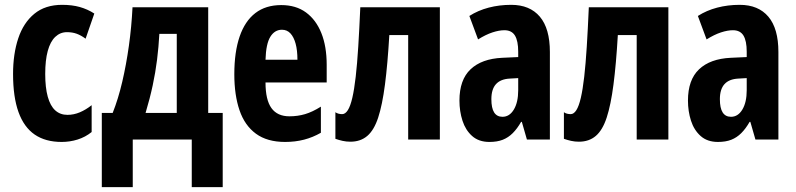

<svg xmlns="http://www.w3.org/2000/svg" viewBox="-20 -577 3291 794"><path d="M235 10Q168 10 123.5 -20.5Q79 -51 56.5 -113.5Q34 -176 34 -271Q34 -354 55.5 -418.5Q77 -483 122 -520Q167 -557 237 -557Q278 -557 310 -548Q342 -539 370 -521L334 -417Q315 -431 297 -437.5Q279 -444 257 -444Q229 -444 208.5 -424.5Q188 -405 177.5 -366.5Q167 -328 167 -271Q167 -215 177.5 -177Q188 -139 208.5 -120.5Q229 -102 259 -102Q285 -102 310 -112.5Q335 -123 359 -142V-31Q333 -10 301 0Q269 10 235 10Z M841 -547V-110H901V197H773V0H529V197H401V-110H446Q469 -168 485.5 -238.5Q502 -309 513 -387.5Q524 -466 528 -547ZM639 -437Q636 -382 629.5 -330Q623 -278 611.5 -224Q600 -170 582 -110H711V-437Z M1143 -556Q1204 -556 1245.5 -525.5Q1287 -495 1309 -440Q1331 -385 1331 -309V-236H1078Q1078 -164 1102.5 -130Q1127 -96 1177 -96Q1211 -96 1241.5 -105Q1272 -114 1307 -136V-28Q1274 -9 1237.5 0.5Q1201 10 1159 10Q1085 10 1038.5 -24Q992 -58 970.5 -121Q949 -184 949 -270Q949 -362 971 -426Q993 -490 1036 -523Q1079 -556 1143 -556ZM1146 -454Q1116 -454 1098 -425Q1080 -396 1078 -330H1210Q1210 -369 1202.5 -396.5Q1195 -424 1181 -439Q1167 -454 1146 -454Z M1799 0H1668V-432H1590Q1583 -312 1572 -227.5Q1561 -143 1544 -91Q1527 -39 1499 -15Q1471 9 1429 9Q1412 9 1396.5 5.5Q1381 2 1367 -3V-113Q1372 -109 1379.5 -107Q1387 -105 1395 -105Q1408 -105 1418.5 -121.5Q1429 -138 1437 -172.5Q1445 -207 1451 -259.5Q1457 -312 1461.5 -383.5Q1466 -455 1470 -547H1799Z M2094 -557Q2171 -557 2212.5 -508Q2254 -459 2254 -362V0H2159L2138 -73H2135Q2119 -45 2100.5 -26.5Q2082 -8 2059 1Q2036 10 2004 10Q1960 10 1932.5 -14.5Q1905 -39 1892.5 -78Q1880 -117 1880 -161Q1880 -247 1926 -290.5Q1972 -334 2057 -338L2123 -341V-363Q2123 -408 2109.5 -430Q2096 -452 2066 -452Q2044 -452 2016.5 -443Q1989 -434 1957 -414L1921 -511Q1957 -534 2001 -545.5Q2045 -557 2094 -557ZM2088 -252Q2050 -250 2031 -229Q2012 -208 2012 -167Q2012 -130 2023.5 -112Q2035 -94 2058 -94Q2087 -94 2105 -124Q2123 -154 2123 -204V-254Z M2744 0H2613V-432H2535Q2528 -312 2517 -227.5Q2506 -143 2489 -91Q2472 -39 2444 -15Q2416 9 2374 9Q2357 9 2341.5 5.5Q2326 2 2312 -3V-113Q2317 -109 2324.5 -107Q2332 -105 2340 -105Q2353 -105 2363.5 -121.5Q2374 -138 2382 -172.5Q2390 -207 2396 -259.5Q2402 -312 2406.5 -383.5Q2411 -455 2415 -547H2744Z M3039 -557Q3116 -557 3157.5 -508Q3199 -459 3199 -362V0H3104L3083 -73H3080Q3064 -45 3045.5 -26.5Q3027 -8 3004 1Q2981 10 2949 10Q2905 10 2877.5 -14.5Q2850 -39 2837.5 -78Q2825 -117 2825 -161Q2825 -247 2871 -290.5Q2917 -334 3002 -338L3068 -341V-363Q3068 -408 3054.5 -430Q3041 -452 3011 -452Q2989 -452 2961.5 -443Q2934 -434 2902 -414L2866 -511Q2902 -534 2946 -545.5Q2990 -557 3039 -557ZM3033 -252Q2995 -250 2976 -229Q2957 -208 2957 -167Q2957 -130 2968.5 -112Q2980 -94 3003 -94Q3032 -94 3050 -124Q3068 -154 3068 -204V-254Z"/></svg>

Font: Noto Sans Display ExtraCondensed
Style: Bold
Weight: 700
Width: 2
Designer: Monotype Design Team
Foundry: Monotype Imaging Inc.
Version: Version 2.003